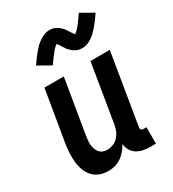

<svg xmlns="http://www.w3.org/2000/svg" viewBox="-186 -863 875 972"><g transform="rotate(-30 251.5 -376.5)"><path d="M160 8Q133 8 109.5 -1Q86 -10 70 -28Q54 -46 45.5 -69.5Q37 -93 34.5 -118.5Q32 -144 33.5 -170Q35 -196 39 -222L89 -520H202L150 -207Q148 -194 146.5 -180.5Q145 -167 146 -154Q147 -141 151 -129Q155 -117 162.5 -107.5Q170 -98 181.5 -93Q193 -88 206 -88Q224 -88 241.5 -94.5Q259 -101 272 -115Q285 -129 292 -146Q299 -163 302 -180L358 -520H471L403 -108Q402 -104 402.5 -100Q403 -96 405.5 -93Q408 -90 411.5 -89Q415 -88 419 -88H436V8H403Q382 8 362.5 4Q343 0 326.5 -10Q310 -20 300 -37.5Q290 -55 288 -75Q278 -57 264.5 -41Q251 -25 234 -13.5Q217 -2 198 3Q179 8 160 8ZM182 -596 108 -638Q120 -656 131 -670.5Q142 -685 152 -697Q162 -709 172 -719Q182 -729 196 -738.5Q210 -748 225 -754Q240 -760 256 -760Q261 -760 265 -759.5Q269 -759 274 -758Q279 -757 283.5 -755.5Q288 -754 292 -751.5Q296 -749 300 -747Q304 -745 307.5 -742Q311 -739 314 -736Q317 -733 320.5 -729.5Q324 -726 327 -722.5Q330 -719 332 -715Q334 -711 336.5 -708Q339 -705 341 -701.5Q343 -698 346.5 -693Q350 -688 352.5 -684Q355 -680 358 -677Q361 -674 361 -672Q360 -672 358 -672.5Q356 -673 355 -673H354L358 -676Q361 -678 364 -680.5Q367 -683 370 -685.5Q373 -688 374.5 -690Q376 -692 378 -693.5Q380 -695 382 -697.5Q384 -700 385.5 -702Q387 -704 389.5 -706.5Q392 -709 394 -712Q396 -715 398.5 -718Q401 -721 403 -724Q405 -727 407.5 -730.5Q410 -734 412.5 -737.5Q415 -741 418 -745Q421 -749 423.5 -753Q426 -757 429 -761L503 -719Q491 -701 480 -686.5Q469 -672 459 -660Q449 -648 439 -638Q429 -628 416 -618.5Q403 -609 387.5 -603Q372 -597 357 -597Q352 -597 347 -597.5Q342 -598 337 -599Q332 -600 328 -601.5Q324 -603 319.5 -605.5Q315 -608 311 -610Q307 -612 304 -615Q301 -618 297.5 -621Q294 -624 290.5 -627.5Q287 -631 284 -634.5Q281 -638 279 -642Q277 -646 274.5 -649Q272 -652 270 -655.5Q268 -659 264.5 -664Q261 -669 258.5 -673Q256 -677 253 -680Q250 -683 250 -685Q252 -685 253.5 -684.5Q255 -684 256 -684H257L254 -682Q250 -679 247 -676.5Q244 -674 241 -671.5Q238 -669 236.5 -667Q235 -665 233 -663.5Q231 -662 229 -659.5Q227 -657 225.5 -655Q224 -653 222 -650.5Q220 -648 217.5 -645Q215 -642 213 -639Q211 -636 208.5 -633Q206 -630 203.5 -626.5Q201 -623 198.5 -619.5Q196 -616 193 -612Q190 -608 187.5 -604Q185 -600 182 -596Z"/></g></svg>

Font: Iosevka Custom
Style: Bold Italic
Weight: 700
Italic angle: -9°
Designer: Belleve Invis
Foundry: Belleve Invis
Version: Version 30.3.1; ttfautohint (v1.8.3)